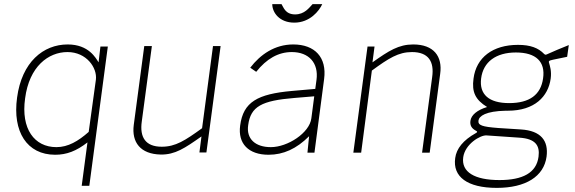

<svg xmlns="http://www.w3.org/2000/svg" viewBox="-20 -742 2795 933"><path d="M414 161 504 -516H468L459 -439C446 -459 412 -526 309 -526C190 -526 86 -440 63 -268C40 -102 111 10 248 10C304 10 351 -8 405 -50L377 161ZM254 -27C147 -27 81 -116 102 -264C122 -419 215 -489 308 -489C400 -489 453 -413 446 -355L411 -101C360 -56 311 -27 254 -27Z M761 9C831 10 878 -22 959 -79L949 -1H983L1052 -518H1015L962 -119C879 -59 833 -29 766 -29C687 -29 658 -75 669 -152L718 -518H681L630 -135C619 -51 662 7 761 9Z M1546 -722H1499C1482 -704 1460 -672 1414 -672C1365 -672 1357 -709 1348 -722H1303C1303 -681 1338 -632 1410 -632C1486 -632 1531 -689 1546 -722ZM1285 10C1357 10 1421 -19 1482 -80L1474 0H1508L1555 -358C1569 -463 1510 -526 1405 -526C1315 -526 1245 -477 1196 -413L1225 -393C1275 -456 1332 -489 1398 -489C1481 -489 1529 -436 1518 -354L1512 -310L1398 -300C1232 -285 1162 -247 1147 -132C1135 -44 1188 10 1285 10ZM1296 -27C1221 -27 1176 -67 1186 -134C1198 -225 1252 -253 1411 -266L1507 -274L1493 -167C1484 -96 1378 -27 1296 -27Z M1697 0H1735L1787 -399C1869 -459 1916 -489 1982 -489C2062 -489 2091 -443 2080 -367L2031 0H2068L2119 -383C2131 -468 2088 -526 1988 -526C1918 -526 1870 -496 1790 -439L1800 -516H1766Z M2394 171C2534 171 2623 116 2636 19C2646 -58 2609 -107 2511 -113L2401 -120C2323 -126 2302 -133 2305 -156C2308 -178 2340 -202 2438 -204H2448C2578 -204 2644 -273 2656 -360C2661 -397 2652 -422 2649 -433C2645 -445 2645 -447 2668 -452L2736 -466L2744 -523C2706 -508 2664 -490 2640 -479C2633 -476 2630 -474 2624 -480C2596 -509 2558 -524 2497 -524C2375 -524 2294 -463 2281 -360C2272 -295 2290 -257 2347 -222C2298 -207 2270 -183 2266 -155C2263 -133 2271 -118 2294 -106C2301 -103 2300 -99 2292 -95C2231 -61 2198 -20 2192 26C2179 117 2251 171 2394 171ZM2454 -241C2356 -241 2308 -283 2318 -361C2328 -441 2390 -487 2487 -487C2585 -487 2631 -442 2619 -361C2608 -282 2554 -241 2454 -241ZM2407 133C2286 133 2221 94 2231 22C2240 -42 2314 -86 2344 -84L2504 -73C2582 -68 2604 -35 2597 19C2587 98 2520 133 2407 133Z"/></svg>

Font: United Sans Thin
Style: Italic
Weight: 100
Italic angle: -8°
Designer: Pablo Impallari, Rodrigo Fuenzalida (Modified by Dan O. Williams)
Version: Version 1.000;PS 001.000;hotconv 1.0.88;makeotf.lib2.5.64775